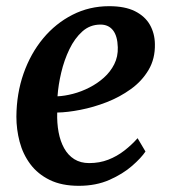

<svg xmlns="http://www.w3.org/2000/svg" viewBox="-20 -590 550 621"><path d="M450.5 -100Q437 -79.5 407.2 -53.5Q377.5 -27.5 334 -8.2Q290.5 11 235 11Q179.5 11 140.8 -8Q102 -27 78 -59.2Q54 -91.5 43.5 -131.5Q33 -171.5 33 -212.5Q33.5 -287.5 56.2 -352.2Q79 -417 119.5 -465.8Q160 -514.5 214.5 -542.2Q269 -570 333 -570Q384 -570 416.5 -553.8Q449 -537.5 464.8 -509.8Q480.5 -482 481 -447.5Q482 -400 460.5 -363.8Q439 -327.5 403.2 -301.8Q367.5 -276 325 -259.5Q282.5 -243 240.2 -234.8Q198 -226.5 165 -226Q164 -192 169.5 -162.5Q175 -133 187.5 -110.5Q200 -88 220.2 -75.2Q240.5 -62.5 268.5 -62.5Q302 -62.5 330.2 -73.5Q358.5 -84.5 382.2 -103Q406 -121.5 425 -143ZM305 -510.5Q271 -510.5 246.2 -488.2Q221.5 -466 204.5 -430.8Q187.5 -395.5 178 -355.2Q168.5 -315 166 -278.5Q189 -279.5 216 -286.5Q243 -293.5 269 -306.8Q295 -320 316 -338.8Q337 -357.5 349.5 -382.2Q362 -407 361 -437Q360 -473.5 345.5 -492Q331 -510.5 305 -510.5Z"/></svg>

Font: Merriweather Light 18pt SemiBold
Style: Italic
Weight: 600
Italic angle: -7.8°
Version: Version 2.101